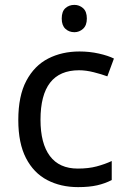

<svg xmlns="http://www.w3.org/2000/svg" viewBox="-20 -757 520 787"><path d="M300 10Q229 10 173.5 -19Q118 -48 86.5 -109Q55 -170 55 -265Q55 -364 88 -426Q121 -488 177.5 -517Q234 -546 306 -546Q347 -546 385 -537.5Q423 -529 447 -517L420 -444Q396 -453 364 -461Q332 -469 304 -469Q146 -469 146 -266Q146 -169 184.5 -117.5Q223 -66 299 -66Q343 -66 376.5 -75Q410 -84 438 -97V-19Q411 -5 378.5 2.5Q346 10 300 10ZM285 -737Q305 -737 320.5 -723.5Q336 -710 336 -681Q336 -653 320.5 -639Q305 -625 285 -625Q263 -625 248 -639Q233 -653 233 -681Q233 -710 248 -723.5Q263 -737 285 -737Z"/></svg>

Font: Noto Sans Tirhuta
Style: Regular
Weight: 400
Designer: Monotype Design Team
Foundry: Monotype Imaging Inc.
Version: Version 2.003; ttfautohint (v1.8.4.7-5d5b)